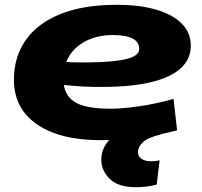

<svg xmlns="http://www.w3.org/2000/svg" viewBox="-20 -574 843 800"><path d="M718 -31Q643 -11 562.5 -0.5Q482 10 398 10Q230 10 134 -56Q38 -122 38 -242Q38 -336 86.5 -406Q135 -476 230.5 -515Q326 -554 468 -554Q561 -554 630 -534Q699 -514 737 -476Q775 -438 775 -384Q775 -302 685.5 -258Q596 -214 424 -212Q370 -211 326 -213.5Q282 -216 246 -220Q254 -169 298.5 -145Q343 -121 443 -121Q486 -121 555.5 -130.5Q625 -140 703 -162ZM450 -428Q380 -428 328.5 -398Q277 -368 256 -316Q278 -314 302 -314Q326 -314 352 -314Q452 -315 506 -328Q560 -341 560 -370Q560 -428 450 -428ZM533 -44 651 -14Q596 -1 575.5 18.5Q555 38 555 60Q555 79 570.5 88.5Q586 98 610 98Q621 98 629 97Q637 96 645 94L633 195Q612 201 589.5 203.5Q567 206 546 206Q472 206 437 171Q402 136 402 92Q402 44 437 7.5Q472 -29 533 -44Z"/></svg>

Font: Georama ExtraExtended
Style: Bold Italic
Weight: 700
Width: 8
Italic angle: -9°
Designer: Jean-Baptiste Levee
Foundry: Production Type
Version: Version 1.000